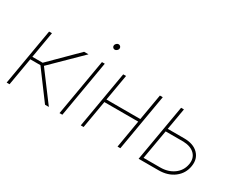

<svg xmlns="http://www.w3.org/2000/svg" viewBox="-91 -1136 1925 1551"><g transform="rotate(30 871.5 -360.5)"><path d="M196.3 -258.3H101.6L57.1 0H30.3L121.1 -528.3H147.9L106 -284.2H202.1L447.8 -528.3H488.8L223.6 -267.6L423.8 0H388.2Z M549.8 0H523.4L614.3 -528.3H640.6ZM629.9 -694.3Q631.3 -704.1 640.4 -712.4Q649.4 -720.7 659.7 -720.7Q670.9 -720.7 678 -711.9Q685.1 -703.1 683.1 -692.4Q681.6 -682.6 672.4 -674.6Q663.1 -666.5 652.8 -666.5Q641.6 -667 634.8 -675.3Q627.9 -683.6 629.9 -694.3Z M1090.8 0H1064.5L1108.4 -258.3H792.5L748 0H721.7L812.5 -528.3H838.9L796.9 -284.7H1112.8L1154.8 -528.3H1181.6Z M1344.2 -327.1H1497.1Q1583.5 -327.1 1628.9 -281.5Q1674.3 -235.8 1662.6 -163.6Q1650.9 -89.8 1592.3 -44.9Q1533.7 0 1446.8 0H1261.2L1352.5 -528.3H1378.9ZM1339.8 -300.8 1292 -26.4H1446.8Q1521 -26.4 1573 -64Q1625 -101.6 1636.7 -164.6Q1647.9 -224.1 1612.1 -261.2Q1576.2 -298.3 1505.4 -300.8Z"/></g></svg>

Font: Roboto Thin
Style: Italic
Weight: 250
Italic angle: -12°
Designer: Google
Version: Version 2.134; 2016